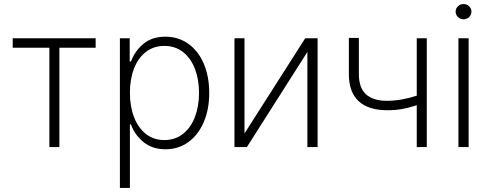

<svg xmlns="http://www.w3.org/2000/svg" viewBox="-20 -717 2382 936"><path d="M42 -530.3H446.3V-484.4H269.5V0H220.7V-484.4H42Z M564.5 -530.3H612.3V-417H618.2Q638.2 -469.7 679.9 -503.9Q721.7 -538.1 786.1 -538.1Q849.6 -538.1 898.2 -503.4Q946.8 -468.8 973.4 -406.5Q1000 -344.2 1000 -263.7Q1000 -183.6 973.1 -121.3Q946.3 -59.1 897.9 -24.2Q849.6 10.7 787.1 10.7Q723.1 10.7 680.4 -23.7Q637.7 -58.1 618.2 -110.4H613.3V199.2H564.5ZM781.2 -34.2Q833.5 -34.2 871.8 -64.2Q910.2 -94.2 930.2 -146.7Q950.2 -199.2 950.2 -264.6Q950.2 -329.6 930.2 -381.6Q910.2 -433.6 872.1 -463.4Q834 -493.2 781.2 -493.2Q729 -493.2 691.2 -463.9Q653.3 -434.6 633.3 -382.8Q613.3 -331.1 613.3 -264.6Q613.3 -198.2 633.5 -145.8Q653.8 -93.3 691.7 -63.7Q729.5 -34.2 781.2 -34.2Z M1467.8 -530.3H1528.3V0H1478.5V-463.9L1183.6 0H1123V-530.3H1171.9V-66.4Z M2060.5 0H2011.7V-204.1Q1971.2 -190.9 1937.3 -185.1Q1903.3 -179.2 1867.2 -179.7Q1776.4 -179.7 1728.5 -223.6Q1680.7 -267.6 1680.7 -356.4V-532.2H1729.5V-356.4Q1729.5 -288.6 1764.4 -257.1Q1799.3 -225.6 1866.2 -225.6Q1934.6 -225.6 2011.7 -250.5V-530.3H2060.5Z M2214.8 -530.3H2264.6V0H2214.8ZM2201.2 -660.2Q2201.2 -675.3 2212.6 -686.3Q2224.1 -697.3 2240.2 -697.3Q2255.9 -697.3 2267.1 -686.3Q2278.3 -675.3 2278.3 -660.2Q2278.3 -645 2267.1 -634Q2255.9 -623 2240.2 -623Q2224.1 -623 2212.6 -634Q2201.2 -645 2201.2 -660.2Z"/></svg>

Font: Pretendard ExtraLight
Style: Regular
Weight: 200
Designer: Base glyphs from Inter by Rasmus Andersson; Hangeul glyphs from Noto Sans CJK(Source Han Sans) by Jang Soo-young and Kan
Foundry: Kil Hyung-jin
Version: Version 1.309